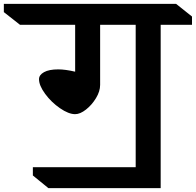

<svg xmlns="http://www.w3.org/2000/svg" viewBox="-137 -806 1019 999"><path d="M699 -677V173H115L34 107V64H569V-677H384V-364Q384 -331 362.5 -295.5Q341 -260 310.5 -236Q280 -212 254 -212Q220 -212 175 -243Q130 -274 98 -317.5Q66 -361 66 -394Q66 -416 92 -430.5Q118 -445 166 -445Q203 -445 254 -433V-677H-33L-117 -743V-786H779L862 -720V-677Z"/></svg>

Font: Inknut Antiqua Medium
Style: Regular
Weight: 500
Designer: Claus Eggers Sørensen
Foundry: Claus Eggers Sørensen
Version: Version 1.003; ttfautohint (v1.8.2) -l 8 -r 50 -G 200 -x 14 